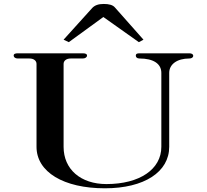

<svg xmlns="http://www.w3.org/2000/svg" viewBox="-20 -961 1066 990"><path d="M520.8 9.9C723.8 9.9 852.5 -74.3 852.5 -204V-585.1C852.5 -629.7 893.1 -659.4 956.4 -659.4C967.3 -659.4 976.2 -664.4 976.2 -673.3C976.2 -682.2 967.3 -686.1 956.4 -686.1H699C686.1 -686.1 680.2 -683.2 680.2 -674.3C680.2 -666.3 686.1 -659.4 699 -659.4C772.3 -659.4 811.9 -631.7 811.9 -585.1V-204C811.9 -88.1 700 -11.9 528.7 -11.9C396 -11.9 307.9 -88.1 307.9 -204V-631.7C307.9 -647.5 321.8 -659.4 344.6 -659.4H406.9C419.8 -659.4 428.7 -666.3 428.7 -674.3C428.7 -683.2 419.8 -686.1 406.9 -686.1H71.3C58.4 -686.1 50.5 -683.2 50.5 -674.3C50.5 -666.3 58.4 -659.4 71.3 -659.4H131.7C154.5 -659.4 168.3 -647.5 168.3 -631.7V-204C168.3 -74.3 307.9 9.9 520.8 9.9ZM334.7 -743.6 512.9 -873.3 696 -743.6 719.8 -756.4 572.3 -922.8C561.4 -935.6 541.6 -940.6 514.9 -940.6C487.1 -940.6 469.3 -933.7 456.4 -920.8L307.9 -756.4Z"/></svg>

Font: Biblismive
Style: Regular
Weight: 400
Designer: Susan Drake
Foundry: Susan Drake
Version: Version 1.0; ttfautohint (v1.8.4.7-5d5b)